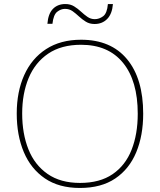

<svg xmlns="http://www.w3.org/2000/svg" viewBox="-20 -922 794 952"><path d="M690 -358Q690 -250 655.5 -167Q621 -84 551.5 -37Q482 10 376 10Q272 10 202.5 -37.5Q133 -85 98 -168Q63 -251 63 -359Q63 -467 100 -549.5Q137 -632 208.5 -678.5Q280 -725 382 -725Q530 -725 610 -628.5Q690 -532 690 -358ZM90 -359Q90 -259 121 -181.5Q152 -104 216 -59.5Q280 -15 377 -15Q475 -15 538.5 -58.5Q602 -102 632.5 -179.5Q663 -257 663 -358Q663 -521 590 -610.5Q517 -700 382 -700Q284 -700 219 -656Q154 -612 122 -535Q90 -458 90 -359ZM215 -804Q219 -854 242.5 -878Q266 -902 304 -902Q329 -902 347.5 -890.5Q366 -879 381.5 -864.5Q397 -850 413.5 -838.5Q430 -827 450 -827Q472 -827 491.5 -841.5Q511 -856 515 -902H540Q536 -853 511.5 -828Q487 -803 449 -803Q424 -803 405.5 -814.5Q387 -826 371.5 -840.5Q356 -855 340 -866.5Q324 -878 302 -878Q282 -878 263.5 -863.5Q245 -849 240 -804Z"/></svg>

Font: Noto Sans Bengali UI Thin
Style: Regular
Weight: 100
Designer: Jelle Bosma - Monotype Design Team
Foundry: Monotype Imaging Inc.
Version: Version 2.003; ttfautohint (v1.8.4.7-5d5b)